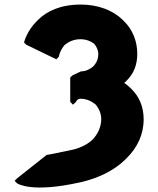

<svg xmlns="http://www.w3.org/2000/svg" viewBox="-20 -797 692 842"><path d="M336 -484H335L297 -466L288 -457V-350L300 -338L312 -349C313 -351 318 -358 318 -358C321 -361 327 -364 332 -364C358 -364 379 -355 399 -339C413 -323 424 -300 424 -274C424 -243 410 -208 383 -182C363 -164 334 -149 301 -141C204 -120 188 -118 187 -118H185L55 -15L44 -4L55 7C57 8 118 51 334 2C410 -15 480 -49 528 -96L535 -103C582 -149 610 -207 610 -274C610 -329 590 -374 557 -406L550 -413C542 -421 534 -427 525 -433L527 -435L535 -443C565 -472 582 -511 582 -561C582 -617 561 -667 525 -703L518 -710C475 -752 410 -777 335 -777C243 -777 185 -747 148 -711L140 -703C98 -661 86 -613 86 -613V-610L95 -601L227 -537L238 -548V-549C243 -576 264 -602 265 -601C280 -613 302 -625 333 -625C355 -625 377 -618 394 -604C403 -593 411 -577 411 -560C411 -538 403 -520 388 -505C374 -493 355 -484 336 -484Z"/></svg>

Font: Hussar Woodtype
Style: Ultra
Weight: 900
Foundry: Cannot Into Space Fonts
Version: Version 1.07